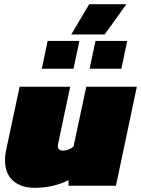

<svg xmlns="http://www.w3.org/2000/svg" viewBox="-20 -889 675 919"><path d="M321 -724 407 -869H585L481 -724ZM180 -560 208 -693H360L332 -560ZM409 -560 437 -693H589L561 -560ZM145 10Q81 10 42.5 -24Q4 -58 4 -123Q4 -147 10 -174L74 -474H316L258 -200Q257 -197 257 -194Q257 -191 257 -189Q257 -168 284 -168Q295 -168 309.5 -174Q324 -180 332 -188L393 -474H635L535 0H308V-27Q279 -11 236 -0.5Q193 10 145 10Z"/></svg>

Font: Kanit Black
Style: Italic
Weight: 900
Italic angle: -12°
Designer: Katatrad Team
Foundry: CadsonDemak
Version: Version 2.000; ttfautohint (v1.8.3)